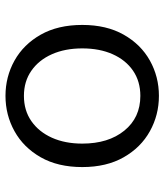

<svg xmlns="http://www.w3.org/2000/svg" viewBox="31 -623 605 707"><g transform="rotate(-90 333.5 -269.5)"><path d="M334 13.2Q263.7 13.2 203.9 -20Q144 -53.2 107.9 -116.5Q71.8 -179.7 71.8 -269Q71.8 -358.9 107.9 -422.1Q144 -485.4 203.9 -518.6Q263.7 -551.8 334 -551.8Q404.3 -551.8 463.9 -518.6Q523.4 -485.4 559.3 -422.1Q595.2 -358.9 595.2 -269Q595.2 -179.7 559.3 -116.5Q523.4 -53.2 463.9 -20Q404.3 13.2 334 13.2ZM334 -55.2Q387.2 -55.2 426.5 -82Q465.8 -108.9 487.3 -157Q508.8 -205.1 508.8 -269Q508.8 -332.5 487.3 -380.9Q465.8 -429.2 426.5 -456.5Q387.2 -483.9 334 -483.9Q280.3 -483.9 241 -456.5Q201.7 -429.2 179.9 -380.9Q158.2 -332.5 158.2 -269Q158.2 -172.9 206.1 -114Q253.9 -55.2 334 -55.2Z"/></g></svg>

Font: Shanggu Mono N
Style: Regular
Weight: 350
Designer: GuiWonder
Version: Version 1.021